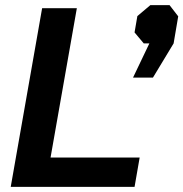

<svg xmlns="http://www.w3.org/2000/svg" viewBox="-20 -732 718 752"><path d="M145 -700H281L178 -115H527L507 0H22ZM565 -562H543L507 -605L518 -669L569 -712H644L678 -668L660 -562L579 -428H501Z"/></svg>

Font: Chakra Petch
Style: Bold Italic
Weight: 700
Italic angle: -10°
Designer: Katatrad Aksorn Co.,Ltd.
Foundry: Cadson Demak Co.,Ltd.
Version: Version 1.000; ttfautohint (v1.6)